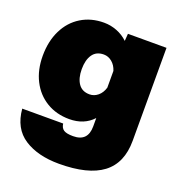

<svg xmlns="http://www.w3.org/2000/svg" viewBox="-137 -689 924 992"><g transform="rotate(20 325.0 -192.5)"><path d="M402 -563H614V-52Q614 71 535 130.5Q456 190 296 190Q179 190 104.5 141.5Q30 93 21 -13H246Q249 11 264.5 21Q280 31 316 31Q397 31 397 -52V-98Q348 -45 267 -45Q196 -45 141.5 -78Q87 -111 57 -170Q27 -229 27 -306Q27 -386 57 -447Q87 -508 141.5 -541.5Q196 -575 267 -575Q304 -575 338.5 -561.5Q373 -548 399 -523ZM322 -201Q347 -201 367.5 -218Q388 -235 397 -265V-357Q388 -386 367.5 -403Q347 -420 322 -420Q281 -420 260.5 -390.5Q240 -361 240 -310Q240 -260 260.5 -230.5Q281 -201 322 -201Z"/></g></svg>

Font: Azeret Mono Black
Style: Regular
Weight: 900
Designer: Martin Vácha
Foundry: Displaay
Version: Version 1.000; Glyphs 3.0.3, build 3074